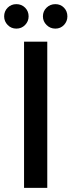

<svg xmlns="http://www.w3.org/2000/svg" viewBox="-45 -906 345 926"><path d="M71 0V-705H183V0ZM34 -768Q9 -768 -8 -785.5Q-25 -803 -25 -827Q-25 -852 -8 -869Q9 -886 34 -886Q59 -886 76 -869Q93 -852 93 -827Q93 -803 76 -785.5Q59 -768 34 -768ZM222 -768Q197 -768 179.5 -785.5Q162 -803 162 -827Q162 -852 179.5 -869Q197 -886 222 -886Q247 -886 263.5 -869Q280 -852 280 -827Q280 -803 263.5 -785.5Q247 -768 222 -768Z"/></svg>

Font: TikTok Sans 24pt Medium
Style: Regular
Weight: 500
Version: Version 4.000